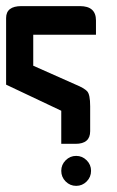

<svg xmlns="http://www.w3.org/2000/svg" viewBox="-20 -479 383 629"><path d="M229.5 129.9Q209.5 129.9 195.1 115.5Q180.7 101.1 180.7 80.6Q180.7 60.5 195.1 46.1Q209.5 31.7 229.5 31.7Q249.5 31.7 263.9 46.1Q278.3 60.5 278.3 80.6Q278.3 101.1 263.9 115.5Q249.5 129.9 229.5 129.9ZM227.5 -7.8H180.7V-116.2L0 -201.7V-419.9Q0 -459 50.3 -459H241.7Q294.4 -459 294.4 -412.1V-365.2H88.9V-263.7L227.5 -202.1Q255.9 -190.4 265.6 -179.9Q275.4 -169.4 275.4 -130.9V-49.3Q275.4 -7.8 227.5 -7.8Z"/></svg>

Font: Aswaq
Style: Regular
Weight: 400
Designer: Husham Jawad
Version: Version 1.000;November 3, 2021;FontCreator 14.0.0.2814 32-bi